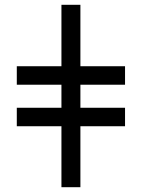

<svg xmlns="http://www.w3.org/2000/svg" viewBox="-20 -780 591 800"><path d="M236 0H315V-254H501V-331H315V-427H501V-504H315V-760H236V-504H50V-427H236V-331H50V-254H236Z"/></svg>

Font: Noto Serif Medium
Style: Regular
Weight: 500
Designer: Monotype Design Team
Foundry: Monotype Imaging Inc.
Version: Version 2.013